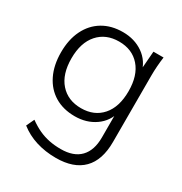

<svg xmlns="http://www.w3.org/2000/svg" viewBox="-171 -637 936 987"><g transform="rotate(30 297.5 -143.5)"><path d="M299 223Q236 223 181.5 206Q127 189 84 155L106 108Q138 131 167.5 144.5Q197 158 229 164.5Q261 171 298 171Q374 171 413 130.5Q452 90 452 14V-145H463Q447 -82 396 -46.5Q345 -11 276 -11Q207 -11 156.5 -41.5Q106 -72 78.5 -128.5Q51 -185 51 -261Q51 -337 78.5 -393Q106 -449 156.5 -479.5Q207 -510 276 -510Q345 -510 396 -474.5Q447 -439 463 -375L452 -386L461 -501H521Q517 -472 515 -444Q513 -416 513 -389V5Q513 113 458.5 168Q404 223 299 223ZM283 -63Q361 -63 406.5 -115Q452 -167 452 -261Q452 -354 406.5 -406Q361 -458 283 -458Q205 -458 159 -406Q113 -354 113 -261Q113 -167 159 -115Q205 -63 283 -63Z"/></g></svg>

Font: Mulish ExtraLight Light
Style: Regular
Weight: 300
Version: Version 3.603